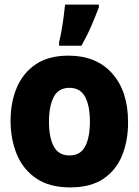

<svg xmlns="http://www.w3.org/2000/svg" viewBox="-20 -805 603 835"><path d="M285 10Q196 10 138.5 -28.5Q81 -67 53.5 -133Q26 -199 26 -280Q26 -361 53.5 -425Q81 -489 136.5 -526Q192 -563 278 -563Q399 -563 468 -485.5Q537 -408 537 -273Q537 -194 511.5 -130Q486 -66 430.5 -28Q375 10 285 10ZM282 -129Q330 -129 350.5 -168.5Q371 -208 371 -276Q371 -345 350 -384Q329 -423 282 -423Q234 -423 213.5 -383Q193 -343 193 -276Q193 -207 214 -168Q235 -129 282 -129ZM237 -622Q242 -641 247.5 -671.5Q253 -702 257 -733.5Q261 -765 263 -785H410V-773Q395 -734 377 -692Q359 -650 334 -606H237Z"/></svg>

Font: Noto Sans Mono SemiCondensed Black
Style: Regular
Weight: 900
Width: 4
Designer: Monotype Design Team
Foundry: Monotype Imaging Inc.
Version: Version 2.014; ttfautohint (v1.8.4.7-5d5b)